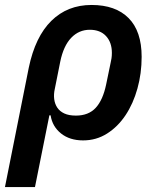

<svg xmlns="http://www.w3.org/2000/svg" viewBox="-58 -554 627 774"><path d="M58 -281Q84 -406 149 -470Q214 -534 311 -534Q408 -534 460.5 -481Q513 -428 513 -325Q513 -258 496 -197Q479 -136 448 -89.5Q417 -43 373.5 -15.5Q330 12 277 12Q223 12 188 -16Q153 -44 146 -89H141L83 200H-38ZM248 -88Q299 -88 328 -119.5Q357 -151 370 -214L388 -301Q390 -309 391.5 -319Q393 -329 393 -341Q393 -383 369.5 -408.5Q346 -434 304 -434Q260 -434 229 -401.5Q198 -369 185 -306L163 -196Q158 -174 160.5 -154.5Q163 -135 173 -120Q183 -105 201.5 -96.5Q220 -88 248 -88Z"/></svg>

Font: IBM Plex Sans SmBld
Style: Italic
Weight: 600
Italic angle: -11°
Designer: Mike Abbink, Paul van der Laan, Pieter van Rosmalen
Foundry: Bold Monday
Version: Version 3.005